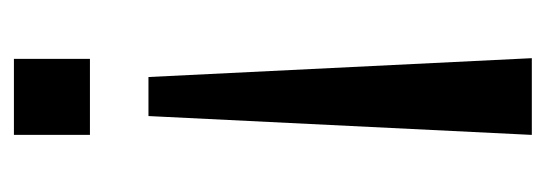

<svg xmlns="http://www.w3.org/2000/svg" viewBox="-268 -314 766 269"><g transform="rotate(-90 114.5 -179.0)"><path d="M60.5 183.6 86.9 -353.5H141.6L168 183.6ZM60.5 -435.5V-542H167V-435.5Z"/></g></svg>

Font: Min Sans
Style: Regular
Weight: 400
Designer: Jinseong-Kim, NotoSansCJK, Nunito
Foundry: Jinseong-Kim
Version: Version 1.400;Glyphs 3.1.2 (3151)